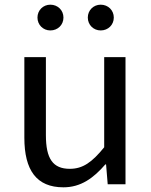

<svg xmlns="http://www.w3.org/2000/svg" viewBox="-20 -787 647 820"><path d="M251 13C325 13 379 -26 430 -85H433L440 0H516V-543H425V-158C373 -94 334 -66 278 -66C206 -66 176 -109 176 -210V-543H84V-199C84 -60 136 13 251 13ZM195 -657C227 -657 251 -681 251 -712C251 -743 227 -767 195 -767C164 -767 140 -743 140 -712C140 -681 164 -657 195 -657ZM410 -657C442 -657 466 -681 466 -712C466 -743 442 -767 410 -767C379 -767 355 -743 355 -712C355 -681 379 -657 410 -657Z"/></svg>

Font: Source Han Sans KR
Style: Regular
Weight: 400
Designer: Ryoko NISHIZUKA 西塚涼子 (kana, bopomofo & ideographs); Paul D. Hunt (Latin, Greek & Cyrillic); Sandoll Communications 산돌커뮤니
Foundry: Adobe
Version: Version 2.004;hotconv 1.0.118;makeotfexe 2.5.65603